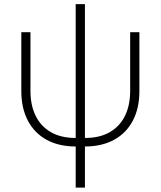

<svg xmlns="http://www.w3.org/2000/svg" viewBox="-20 -689 765 914"><path d="M340.3 8.3Q260.3 8.3 202.1 -23.4Q144 -55.2 112.8 -114.5Q81.5 -173.8 81.5 -255.4V-535.6H125V-255.9Q125 -188 149.7 -137.7Q174.3 -87.4 222.4 -59.8Q270.5 -32.2 340.3 -32.2H384.3Q454.6 -32.2 502.4 -59.8Q550.3 -87.4 575 -137.7Q599.6 -188 599.6 -255.9V-535.6H643.6V-255.4Q643.6 -173.8 612.3 -114.5Q581.1 -55.2 522.9 -23.4Q464.8 8.3 384.3 8.3ZM340.3 204.1V-669.4H384.3V204.1Z"/></svg>

Font: Inter 20pt ExtraLight
Style: Regular
Weight: 250
Version: Version 4.001;git-66647c0bb